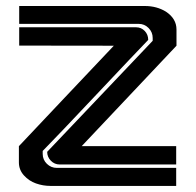

<svg xmlns="http://www.w3.org/2000/svg" viewBox="-20 -610 642 630"><path d="M558.1 -59.1V0H145Q121.1 0 98.1 -8.1Q75.2 -16.1 58.6 -34.4Q42 -52.7 42 -77.1V-130.4Q80.6 -170.9 194.3 -291.7Q308.1 -412.6 353.5 -460Q301.8 -460 198.2 -460.2Q94.7 -460.4 43 -460.4V-520.5H426.3Q443.4 -520.5 454.8 -508.5Q466.3 -496.6 466.3 -479Q422.4 -433.6 297.4 -300.8Q172.4 -168 120.1 -114.7V-105Q120.1 -85.9 133.8 -72.5Q147.5 -59.1 166.5 -59.1ZM524.4 -571.8Q559.1 -548.8 559.1 -513.2V-460L248 -130.4H558.1V-70.3H175.8Q158.7 -70.3 146.7 -82.8Q134.8 -95.2 134.8 -111.8L481 -476.1V-485.4Q481 -504.4 467.5 -518.1Q454.1 -531.7 435.1 -531.7H43V-590.3H455.6Q494.1 -590.3 524.4 -571.8Z"/></svg>

Font: Ebtekar Inline 2
Style: Inline-2
Weight: 500
Designer: Arman Khorramak
Foundry: Arman Khorramak
Version: Version 2.000